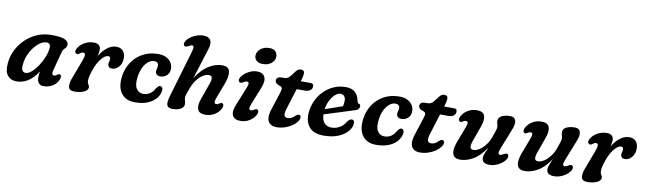

<svg xmlns="http://www.w3.org/2000/svg" viewBox="-41 -1257 6074 1807"><g transform="rotate(10 2996.0 -353.5)"><path d="M457 -153Q444 -104.5 471 -104.5Q480.5 -104.5 487.5 -108.2Q494.5 -112 503.5 -118Q519 -128.5 529 -122.5Q546.5 -113 532 -75Q517 -37.5 479 -13Q441 11.5 389.5 11.5Q362 11.5 345.8 -7Q329.5 -25.5 329.5 -60.5Q329.5 -73.5 330.8 -87Q332 -100.5 335.5 -118.5Q252 11.5 132.5 11.5Q78.5 11.5 47.5 -25.8Q16.5 -63 24 -143.5Q28.5 -205.5 56.8 -264.8Q85 -324 132.8 -371.8Q180.5 -419.5 244.5 -447.8Q308.5 -476 384 -476Q476.5 -476 513.2 -458Q550 -440 547 -408Q545 -391.5 536.8 -381.5Q528.5 -371.5 519.2 -362.2Q510 -353 506 -338ZM166 -157.5Q161.5 -115 172.5 -98.5Q183.5 -82 203.5 -82Q229.5 -82 259.8 -107.8Q290 -133.5 317.8 -174.8Q345.5 -216 364.5 -263Q383.5 -310 387 -353Q389 -375.5 378.8 -387.2Q368.5 -399 351 -399Q321 -399 290 -378.2Q259 -357.5 232.2 -322.8Q205.5 -288 187.5 -245Q169.5 -202 166 -157.5Z M651 -341Q641.5 -342 633.8 -351.2Q626 -360.5 632.5 -378Q641.5 -403 664 -425Q686.5 -447 719 -461Q751.5 -475 789.5 -475Q822 -475 838.2 -459.5Q854.5 -444 854.5 -417Q854.5 -404.5 851.5 -388.8Q848.5 -373 843.5 -355.5Q877.5 -410.5 918.8 -441.8Q960 -473 1004.5 -473Q1045.5 -473 1068.2 -447.8Q1091 -422.5 1091 -379.5Q1091 -327.5 1062.5 -295.2Q1034 -263 999 -263Q975.5 -263 966.2 -274.8Q957 -286.5 957 -298Q957 -310 961 -321.8Q965 -333.5 965 -348Q965 -373 945 -373Q914 -373 878.2 -329.5Q842.5 -286 818 -214Q805 -176.5 800.2 -153.2Q795.5 -130 795.5 -110.5Q795.5 -91.5 805.2 -78.2Q815 -65 815 -51.5Q815 -24 778.8 -6.5Q742.5 11 686 11Q636.5 11 629.8 -24.2Q623 -59.5 648.5 -121L712 -290Q741 -364.5 705.5 -364.5Q692.5 -364.5 678 -353Q671.5 -347.5 664.5 -343.8Q657.5 -340 651 -341Z M1378.5 -402Q1335 -402 1298 -356Q1261 -310 1249.5 -231.5Q1238.5 -153 1261.8 -116.5Q1285 -80 1327 -80Q1364.5 -80 1392.2 -98.8Q1420 -117.5 1437 -150.5Q1445.5 -162 1453.8 -171Q1462 -180 1474.5 -180Q1487 -180 1495 -167Q1503 -154 1497.5 -131Q1491.5 -96 1463.5 -63Q1435.5 -30 1385.8 -9Q1336 12 1264.5 12Q1176 12 1132.8 -47.5Q1089.5 -107 1104.5 -212Q1114.5 -284.5 1153.8 -344Q1193 -403.5 1256.8 -438.8Q1320.5 -474 1404.5 -474Q1452.5 -474 1484.2 -456.8Q1516 -439.5 1531.2 -412.2Q1546.5 -385 1545.5 -355Q1544.5 -315 1518.5 -292.2Q1492.5 -269.5 1457.5 -269.5Q1435.5 -269.5 1423 -280.8Q1410.5 -292 1410.5 -309.5Q1411 -321.5 1415 -336.2Q1419 -351 1419.5 -366.5Q1419.5 -382.5 1408.5 -392.2Q1397.5 -402 1378.5 -402Z M2081 -69.5Q2062.5 -34 2024 -11Q1985.5 12 1938.5 12Q1878 12 1864 -26.2Q1850 -64.5 1873.5 -129.5L1927.5 -280.5Q1942.5 -323 1937.8 -342.5Q1933 -362 1906.5 -362Q1882.5 -362 1853.2 -344.8Q1824 -327.5 1796 -292Q1768 -256.5 1748 -201Q1734 -163 1728.2 -146Q1722.5 -129 1722.5 -113.5Q1722.5 -98.5 1727.5 -84Q1732.5 -69.5 1732.5 -52Q1732.5 -22.5 1702 -5.2Q1671.5 12 1623.5 12Q1581 12 1571 -14.5Q1561 -41 1583 -114L1708.5 -539.5Q1720 -578 1719.8 -593.5Q1719.5 -609 1702 -609Q1694.5 -609 1686.8 -605.5Q1679 -602 1668.5 -595.5Q1646 -583 1634 -590.5Q1624.5 -596.5 1624.2 -610.2Q1624 -624 1634.5 -640Q1656.5 -673.5 1702 -696.2Q1747.5 -719 1793 -719Q1841.5 -719 1860.5 -690Q1879.5 -661 1860.5 -602.5L1768 -307.5Q1820 -391 1885 -432.5Q1950 -474 2014.5 -474Q2079 -474 2087.8 -426.8Q2096.5 -379.5 2067.5 -305L2014 -164Q1991.5 -104.5 2021 -104.5Q2028.5 -104.5 2035.5 -107Q2042.5 -109.5 2052.5 -116Q2061 -122 2068 -123.5Q2075 -125 2082 -119.5Q2100 -105.5 2081 -69.5Z M2387.5 -552Q2347 -552 2326 -572.5Q2305 -593 2307 -622Q2309 -657 2341 -684Q2373 -711 2425 -711Q2466 -711 2484.8 -689.8Q2503.5 -668.5 2501.5 -636.5Q2499.5 -602 2468 -577Q2436.5 -552 2387.5 -552ZM2348.5 -166.5Q2334.5 -132.5 2336.5 -118Q2338.5 -103.5 2354.5 -103.5Q2366.5 -103.5 2386 -116Q2394.5 -121.5 2401.8 -123Q2409 -124.5 2416.5 -119Q2424.5 -113 2424.8 -99.8Q2425 -86.5 2415.5 -69Q2396 -34.5 2357.8 -11.2Q2319.5 12 2273 12Q2214.5 12 2196.8 -26.5Q2179 -65 2207.5 -131L2274 -295Q2290.5 -335 2288.8 -349.5Q2287 -364 2270.5 -364Q2263 -364 2255 -360.2Q2247 -356.5 2236.5 -350.5Q2214.5 -338 2202 -345.5Q2193 -351.5 2192.5 -365.2Q2192 -379 2203 -395Q2224.5 -427 2265.2 -450.5Q2306 -474 2349.5 -474Q2403.5 -474 2423 -435.5Q2442.5 -397 2411 -322Z M2588.5 -375.5 2560 -386Q2536 -399.5 2536 -422Q2536 -438 2548.5 -448Q2561 -458 2582 -458H2607.5Q2626 -458 2638.8 -463.8Q2651.5 -469.5 2666 -486.5L2707 -539.5Q2715 -549.5 2725.8 -556.5Q2736.5 -563.5 2752.5 -563.5Q2769 -563.5 2777.2 -555Q2785.5 -546.5 2785.5 -533Q2785.5 -510 2773.5 -470.5L2768.5 -454.5H2865Q2891.5 -454.5 2891.5 -428Q2891.5 -403 2873.2 -388.8Q2855 -374.5 2824.5 -374.5H2743.5L2684.5 -185Q2667 -129.5 2674.5 -110.8Q2682 -92 2706.5 -92Q2726.5 -92 2742.2 -100Q2758 -108 2776.5 -126.5Q2787 -135.5 2792.5 -138.2Q2798 -141 2805.5 -141Q2826 -141 2826 -117.5Q2826 -98.5 2809.5 -76.2Q2793 -54 2764 -34.2Q2735 -14.5 2697.5 -1.8Q2660 11 2618 11Q2557.5 11 2536.8 -32.2Q2516 -75.5 2547.5 -162.5L2594 -305.5Q2605 -336.5 2604.8 -351.8Q2604.5 -367 2588.5 -375.5Z M3330 -152Q3330 -113.5 3299 -75.8Q3268 -38 3209.8 -13Q3151.5 12 3069 12Q2974 12 2931.2 -38Q2888.5 -88 2893 -169.5Q2896.5 -231 2920.8 -286Q2945 -341 2986 -383.2Q3027 -425.5 3080.5 -449.8Q3134 -474 3195.5 -474Q3258 -474 3288.8 -443Q3319.5 -412 3327.5 -363Q3329.5 -355 3333.2 -348.5Q3337 -342 3342 -341Q3360 -338 3360 -317.5Q3360 -303.5 3350.5 -292.2Q3341 -281 3318 -274.5Q3280.5 -262.5 3229 -246.2Q3177.5 -230 3125.2 -213.5Q3073 -197 3033 -184.5Q3035 -129 3060.5 -102Q3086 -75 3127.5 -75Q3170 -75 3206 -96Q3242 -117 3264 -155.5Q3276 -171 3285 -177.2Q3294 -183.5 3306 -183.5Q3319 -183.5 3324.5 -174Q3330 -164.5 3330 -152ZM3158 -403.5Q3133.5 -403.5 3108 -381Q3082.5 -358.5 3062.5 -320.2Q3042.5 -282 3036 -235Q3074.5 -248 3120.2 -263.8Q3166 -279.5 3201 -292.5Q3207.5 -314.5 3207.5 -346.5Q3207.5 -373 3194.5 -388.2Q3181.5 -403.5 3158 -403.5Z M3683.5 -402Q3640 -402 3603 -356Q3566 -310 3554.5 -231.5Q3543.5 -153 3566.8 -116.5Q3590 -80 3632 -80Q3669.5 -80 3697.2 -98.8Q3725 -117.5 3742 -150.5Q3750.5 -162 3758.8 -171Q3767 -180 3779.5 -180Q3792 -180 3800 -167Q3808 -154 3802.5 -131Q3796.5 -96 3768.5 -63Q3740.5 -30 3690.8 -9Q3641 12 3569.5 12Q3481 12 3437.8 -47.5Q3394.5 -107 3409.5 -212Q3419.5 -284.5 3458.8 -344Q3498 -403.5 3561.8 -438.8Q3625.5 -474 3709.5 -474Q3757.5 -474 3789.2 -456.8Q3821 -439.5 3836.2 -412.2Q3851.5 -385 3850.5 -355Q3849.5 -315 3823.5 -292.2Q3797.5 -269.5 3762.5 -269.5Q3740.5 -269.5 3728 -280.8Q3715.5 -292 3715.5 -309.5Q3716 -321.5 3720 -336.2Q3724 -351 3724.5 -366.5Q3724.5 -382.5 3713.5 -392.2Q3702.5 -402 3683.5 -402Z M3959 -375.5 3930.5 -386Q3906.5 -399.5 3906.5 -422Q3906.5 -438 3919 -448Q3931.5 -458 3952.5 -458H3978Q3996.5 -458 4009.2 -463.8Q4022 -469.5 4036.5 -486.5L4077.5 -539.5Q4085.5 -549.5 4096.2 -556.5Q4107 -563.5 4123 -563.5Q4139.5 -563.5 4147.8 -555Q4156 -546.5 4156 -533Q4156 -510 4144 -470.5L4139 -454.5H4235.5Q4262 -454.5 4262 -428Q4262 -403 4243.8 -388.8Q4225.5 -374.5 4195 -374.5H4114L4055 -185Q4037.5 -129.5 4045 -110.8Q4052.5 -92 4077 -92Q4097 -92 4112.8 -100Q4128.5 -108 4147 -126.5Q4157.5 -135.5 4163 -138.2Q4168.5 -141 4176 -141Q4196.5 -141 4196.5 -117.5Q4196.5 -98.5 4180 -76.2Q4163.5 -54 4134.5 -34.2Q4105.5 -14.5 4068 -1.8Q4030.5 11 3988.5 11Q3928 11 3907.2 -32.2Q3886.5 -75.5 3918 -162.5L3964.5 -305.5Q3975.5 -336.5 3975.2 -351.8Q3975 -367 3959 -375.5Z M4805 -116.5Q4814.5 -110.5 4814.8 -96.5Q4815 -82.5 4804.5 -66.5Q4781 -31.5 4738.5 -9.8Q4696 12 4653 12Q4581 12 4581 -43Q4581 -62 4591.2 -86.8Q4601.5 -111.5 4616 -146Q4557.5 -58.5 4494 -23.2Q4430.5 12 4374 12Q4330.5 12 4312.5 -9.5Q4294.5 -31 4297.5 -69Q4300.5 -107 4320 -157L4373.5 -298Q4396 -357 4366.5 -357Q4352.5 -357 4335 -345.5Q4326.5 -340 4319.5 -338.5Q4312.5 -337 4305.5 -342.5Q4287 -356.5 4306.5 -392.5Q4326 -428.5 4364.5 -451.2Q4403 -474 4449 -474Q4509.5 -474 4523.5 -435.8Q4537.5 -397.5 4514 -332L4460 -181Q4445.5 -139.5 4449.8 -119.8Q4454 -100 4481 -100Q4507 -100 4537.5 -119.5Q4568 -139 4595.5 -175Q4623 -211 4639.5 -260.5Q4653.5 -301.5 4659.2 -319.2Q4665 -337 4665 -349.5Q4665 -363 4660 -377.8Q4655 -392.5 4655 -410Q4655 -439.5 4685.8 -456.8Q4716.5 -474 4769.5 -474Q4810 -474 4820.2 -440Q4830.5 -406 4805.5 -348.5L4733.5 -167Q4717 -127.5 4718.8 -112.8Q4720.5 -98 4737 -98Q4749 -98 4770.5 -111.5Q4793 -124 4805 -116.5Z M5422.5 -116.5Q5432 -110.5 5432.2 -96.5Q5432.5 -82.5 5422 -66.5Q5398.5 -31.5 5356 -9.8Q5313.5 12 5270.5 12Q5198.5 12 5198.5 -43Q5198.5 -62 5208.8 -86.8Q5219 -111.5 5233.5 -146Q5175 -58.5 5111.5 -23.2Q5048 12 4991.5 12Q4948 12 4930 -9.5Q4912 -31 4915 -69Q4918 -107 4937.5 -157L4991 -298Q5013.5 -357 4984 -357Q4970 -357 4952.5 -345.5Q4944 -340 4937 -338.5Q4930 -337 4923 -342.5Q4904.5 -356.5 4924 -392.5Q4943.5 -428.5 4982 -451.2Q5020.5 -474 5066.5 -474Q5127 -474 5141 -435.8Q5155 -397.5 5131.5 -332L5077.5 -181Q5063 -139.5 5067.2 -119.8Q5071.5 -100 5098.5 -100Q5124.5 -100 5155 -119.5Q5185.5 -139 5213 -175Q5240.5 -211 5257 -260.5Q5271 -301.5 5276.8 -319.2Q5282.5 -337 5282.5 -349.5Q5282.5 -363 5277.5 -377.8Q5272.5 -392.5 5272.5 -410Q5272.5 -439.5 5303.2 -456.8Q5334 -474 5387 -474Q5427.5 -474 5437.8 -440Q5448 -406 5423 -348.5L5351 -167Q5334.5 -127.5 5336.2 -112.8Q5338 -98 5354.5 -98Q5366.5 -98 5388 -111.5Q5410.5 -124 5422.5 -116.5Z M5552.5 -341Q5543 -342 5535.2 -351.2Q5527.5 -360.5 5534 -378Q5543 -403 5565.5 -425Q5588 -447 5620.5 -461Q5653 -475 5691 -475Q5723.5 -475 5739.8 -459.5Q5756 -444 5756 -417Q5756 -404.5 5753 -388.8Q5750 -373 5745 -355.5Q5779 -410.5 5820.2 -441.8Q5861.5 -473 5906 -473Q5947 -473 5969.8 -447.8Q5992.5 -422.5 5992.5 -379.5Q5992.5 -327.5 5964 -295.2Q5935.5 -263 5900.5 -263Q5877 -263 5867.8 -274.8Q5858.5 -286.5 5858.5 -298Q5858.5 -310 5862.5 -321.8Q5866.5 -333.5 5866.5 -348Q5866.5 -373 5846.5 -373Q5815.5 -373 5779.8 -329.5Q5744 -286 5719.5 -214Q5706.5 -176.5 5701.8 -153.2Q5697 -130 5697 -110.5Q5697 -91.5 5706.8 -78.2Q5716.5 -65 5716.5 -51.5Q5716.5 -24 5680.2 -6.5Q5644 11 5587.5 11Q5538 11 5531.2 -24.2Q5524.5 -59.5 5550 -121L5613.5 -290Q5642.5 -364.5 5607 -364.5Q5594 -364.5 5579.5 -353Q5573 -347.5 5566 -343.8Q5559 -340 5552.5 -341Z"/></g></svg>

Font: Fraunces 9pt SuperSoft SemiBold
Style: Italic
Weight: 600
Italic angle: -16°
Version: Version 1.000;[0bf87f6ff]